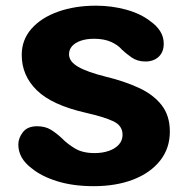

<svg xmlns="http://www.w3.org/2000/svg" viewBox="-20 -645 659 676"><path d="M310 10.5Q237.5 10.5 181.8 -6.8Q126 -24 91.5 -52.5Q44.5 -87.5 44.5 -136.5Q44.5 -158.5 60.5 -179.5Q76.5 -200.5 110.5 -200.5Q139.5 -200.5 159.5 -188Q179.5 -175.5 197 -159Q217.5 -138 244.5 -122Q271.5 -106 313 -106Q341 -106 363.2 -113.8Q385.5 -121.5 398.5 -136Q411.5 -150.5 411.5 -170.5Q411.5 -202.5 379.5 -217.8Q347.5 -233 282 -248Q163 -275 109.8 -327Q56.5 -379 56.5 -451.5Q56.5 -505 91 -544Q125.5 -583 184.8 -604Q244 -625 318.5 -625Q373.5 -625 425 -610.8Q476.5 -596.5 511 -569Q531.5 -554.5 544 -535Q556.5 -515.5 556.5 -491Q556.5 -462 538.8 -445.2Q521 -428.5 492 -428.5Q463.5 -428.5 443 -443Q422.5 -457.5 409.5 -470Q395.5 -486.5 371 -497.5Q346.5 -508.5 311 -508.5Q285 -508.5 265 -501.8Q245 -495 234 -482.8Q223 -470.5 223 -454Q223 -428.5 254.8 -410Q286.5 -391.5 352.5 -375Q418.5 -359 469.2 -335.5Q520 -312 549 -275Q578 -238 578 -181.5Q578 -123 544 -79.8Q510 -36.5 449.5 -13Q389 10.5 310 10.5Z"/></svg>

Font: Sono Monospace
Style: Bold
Weight: 700
Designer: Tyler Finck
Foundry: Tyler Finck
Version: Version 2.112